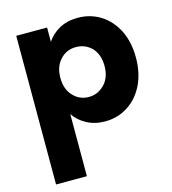

<svg xmlns="http://www.w3.org/2000/svg" viewBox="-121 -664 920 1028"><g transform="rotate(-15 339.5 -150.0)"><path d="M233 -479C233 -479 233 -558 233 -558C233 -558 62 -558 62 -558C62 -558 62 266 62 266C62 266 233 266 233 266C233 266 233 -78 233 -78C233 -78 233 -78 233 -78C250 -53 273 -32 303 -16C332 0 366 8 405 8C405 8 405 8 405 8C451 8 493 -4 530 -28C567 -51 597 -85 619 -129C640 -172 651 -223 651 -280C651 -280 651 -280 651 -280C651 -337 640 -388 619 -431C597 -474 567 -508 530 -531C493 -554 451 -566 405 -566C405 -566 405 -566 405 -566C366 -566 331 -558 302 -542C273 -526 250 -505 233 -479ZM477 -280C477 -280 477 -280 477 -280C477 -237 465 -204 441 -179C417 -154 388 -141 354 -141C354 -141 354 -141 354 -141C320 -141 291 -153 268 -178C244 -203 232 -236 232 -279C232 -279 232 -279 232 -279C232 -322 244 -355 268 -380C291 -405 320 -417 354 -417C354 -417 354 -417 354 -417C389 -417 418 -405 442 -381C465 -356 477 -323 477 -280Z"/></g></svg>

Font: Girnar Poppins
Style: Bold
Weight: 500
Designer: Ninad Kale (Devanagari), Jonny Pinhorn (Latin)
Foundry: Indian Type Foundry
Version: ""